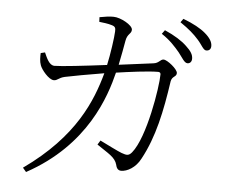

<svg xmlns="http://www.w3.org/2000/svg" viewBox="-56 -839 1111 949"><g transform="rotate(5 500.0 -364.0)"><path d="M807 -608C827 -583 839 -558 855 -558C867 -558 876 -567 876 -582C876 -602 866 -619 840 -643C816 -666 780 -689 730 -711L716 -692C759 -664 786 -633 807 -608ZM895 -679C917 -655 927 -629 942 -629C956 -629 965 -637 965 -653C965 -673 953 -693 927 -715C904 -735 866 -756 816 -775L803 -757C847 -727 872 -705 895 -679ZM447 -119C503 -80 538 -65 548 -27C552 -8 561 0 575 0C604 0 646 -22 670 -69C731 -181 758 -311 780 -462C785 -489 807 -485 807 -505C807 -524 755 -566 736 -566C720 -566 715 -546 687 -543L517 -521C526 -563 535 -614 540 -642C546 -678 567 -678 567 -699C567 -722 506 -755 472 -755C454 -756 423 -751 402 -747L403 -724C420 -722 448 -719 466 -713C483 -708 486 -701 485 -683C484 -654 472 -569 460 -515C349 -501 235 -488 201 -488C175 -488 161 -523 149 -550L128 -545C127 -527 127 -503 134 -485C141 -464 179 -417 204 -417C223 -417 226 -431 257 -438C284 -444 382 -462 450 -473C412 -335 340 -150 90 27L107 47C401 -113 478 -364 507 -481C569 -490 664 -503 715 -503C723 -503 727 -498 727 -492C727 -428 686 -175 621 -96C606 -78 596 -78 569 -88C550 -95 499 -121 460 -140Z"/></g></svg>

Font: Noto Serif TC Light
Style: Regular
Weight: 300
Designer: Ryoko NISHIZUKA 西塚涼子 (kana & ideographs); Frank Grießhammer (Latin, Greek & Cyrillic); Wenlong ZHANG 张文龙 (bopomofo); San
Foundry: Adobe
Version: Version 2.001;hotconv 1.1.0;makeotfexe 2.6.0